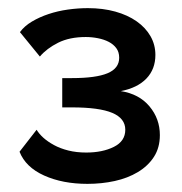

<svg xmlns="http://www.w3.org/2000/svg" viewBox="-20 -835 447 472"><path d="M195 -383Q134 -383 88.5 -403.5Q43 -424 28 -462L70 -516Q76 -506 86.5 -496.5Q97 -487 112.5 -478.5Q128 -470 148 -465Q168 -460 192 -460Q232 -460 260 -474Q288 -488 288 -516Q288 -544 256 -557.5Q224 -571 157 -571H133V-643H157Q216 -643 244.5 -655Q273 -667 273 -693Q273 -707 266 -716.5Q259 -726 247.5 -732Q236 -738 221 -741Q206 -744 191 -744Q151 -744 123 -730Q95 -716 78 -696L29 -756Q40 -771 58.5 -782Q77 -793 99.5 -800.5Q122 -808 147 -811.5Q172 -815 196 -815Q233 -815 263.5 -806.5Q294 -798 316 -782.5Q338 -767 350 -746Q362 -725 362 -700Q362 -665 340 -642Q318 -619 277 -611Q322 -604 347.5 -573.5Q373 -543 373 -503Q373 -472 358.5 -449.5Q344 -427 319 -412Q294 -397 262 -390Q230 -383 195 -383Z"/></svg>

Font: Rising Sun
Style: Bold
Weight: 700
Designer: Matt McInerney, Pablo Impallari, Rodrigo Fuenzalida (Raleway font), Stephen Hutchings (Greek), Cristiano Sobral (main ch
Foundry: The Rising Sun Project Authors
Version: Version 4.327; ttfautohint (v1.8.4.7-5d5b-dirty)